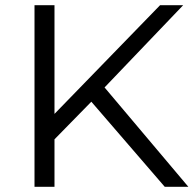

<svg xmlns="http://www.w3.org/2000/svg" viewBox="-20 -720 752 740"><path d="M383 -383 686 -700H597L190 -281V-700H113V0H190V-183L332 -328L615 0H706Z"/></svg>

Font: Montserrat-Alt1
Style: Regular
Weight: 400
Designer: Differentunic
Foundry: Differentunic
Version: Version 7.222